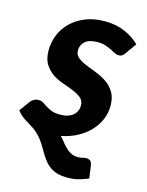

<svg xmlns="http://www.w3.org/2000/svg" viewBox="-119 -591 632 824"><g transform="rotate(15 197.5 -179.0)"><path d="M361 -179Q361 -146.5 348.5 -117.2Q336 -88 313.2 -64.2Q290.5 -40.5 258.8 -23.5Q227 -6.5 188 1Q192.5 5 196.8 9.8Q201 14.5 205 20Q222.5 43 240.5 56.5Q258.5 70 282.5 70Q294 70 303.2 67.2Q312.5 64.5 320 64.5Q328 64.5 335.5 69.2Q343 74 345.5 89L353.5 146Q328 156.5 307.2 161.5Q286.5 166.5 262 166.5Q236.5 166.5 217.5 161.5Q198.5 156.5 183 145.2Q167.5 134 154.2 116.2Q141 98.5 127 73Q114 49.5 101.5 34.5Q89 19.5 77.2 9.5Q65.5 -0.5 54.2 -7.2Q43 -14 32 -20.8Q21 -27.5 9.8 -36.2Q-1.5 -45 -12.5 -59L21 -105Q27.5 -113.5 36.2 -118.5Q45 -123.5 57 -123.5Q69 -123.5 77.8 -117.8Q86.5 -112 97.2 -105Q108 -98 123 -92.2Q138 -86.5 162.5 -86.5Q181 -86.5 195.2 -91.2Q209.5 -96 219 -104.2Q228.5 -112.5 233.2 -123.5Q238 -134.5 238 -146.5Q238 -168.5 223.5 -180.5Q209 -192.5 187.2 -201.5Q165.5 -210.5 140.2 -219Q115 -227.5 93.2 -242Q71.5 -256.5 57 -279.5Q42.5 -302.5 42.5 -341Q42.5 -376 55.5 -408.8Q68.5 -441.5 94.2 -467Q120 -492.5 157.8 -508Q195.5 -523.5 245 -523.5Q295 -523.5 334.2 -506.2Q373.5 -489 399.5 -462.5L364.5 -413.5Q358.5 -405 352.8 -401.2Q347 -397.5 338 -397.5Q329 -397.5 319.8 -402.5Q310.5 -407.5 299 -413.2Q287.5 -419 272.5 -424Q257.5 -429 237.5 -429Q200 -429 182 -413Q164 -397 164 -373Q164 -353.5 178.5 -341.8Q193 -330 215 -320.8Q237 -311.5 262.5 -302Q288 -292.5 310 -277.5Q332 -262.5 346.5 -239Q361 -215.5 361 -179Z"/></g></svg>

Font: Lato Heavy
Style: Italic
Weight: 800
Italic angle: -7°
Designer: Lukasz Dziedzic
Foundry: tyPoland Lukasz Dziedzic
Version: Version 2.007; 2014-02-27